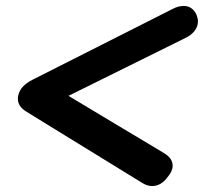

<svg xmlns="http://www.w3.org/2000/svg" viewBox="-20 -574 685 645"><path d="M70 -198Q40 -216 40 -242Q40 -249 41 -252Q45 -270 56.5 -282.5Q68 -295 89 -306L560 -544Q579 -554 597 -554Q626 -554 640 -525Q645 -512 645 -502Q645 -485 633.5 -470Q622 -455 600 -445L210 -252L532 -59Q560 -42 560 -17Q560 1 543 21Q521 51 491 51Q474 51 457 40Z"/></svg>

Font: Kodchasan
Style: Bold Italic
Weight: 700
Italic angle: -10°
Version: Version 1.000; ttfautohint (v1.6)